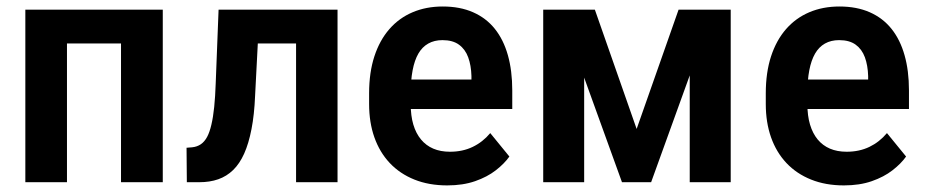

<svg xmlns="http://www.w3.org/2000/svg" viewBox="-20 -558 2833 588"><path d="M381.3 -528.3V-424.8H152.3V-528.3ZM185.1 -528.3V0H57.6V-528.3ZM478.5 -528.3V0H350.6V-528.3Z M917 -528.3V-424.8H681.2V-528.3ZM1013.7 -528.3V0H886.7V-528.3ZM649.4 -528.3H774.9L761.2 -264.2Q758.8 -206.5 750.2 -162.6Q741.7 -118.7 727.8 -87.6Q713.9 -56.6 694.1 -37.4Q674.3 -18.1 648.4 -9Q622.6 0 590.8 0H552.2L551.3 -105.5L568.4 -106.9Q583.5 -108.4 595 -116.2Q606.4 -124 614.3 -138.7Q622.1 -153.3 627.4 -176.3Q632.8 -199.2 636 -230.5Q639.2 -261.7 640.6 -302.7Z M1349.6 9.8Q1293.5 9.8 1249 -8.1Q1204.6 -25.9 1173.6 -58.8Q1142.6 -91.8 1126.5 -137.5Q1110.4 -183.1 1110.4 -239.3V-272.5Q1110.4 -335.9 1126.5 -385.3Q1142.6 -434.6 1172.4 -468.8Q1202.1 -502.9 1243.7 -520.5Q1285.2 -538.1 1335.9 -538.1Q1388.7 -538.1 1428.7 -520.5Q1468.8 -502.9 1495.4 -469.7Q1522 -436.5 1535.4 -388.9Q1548.8 -341.3 1548.8 -281.2V-224.1H1167.5V-314.5H1423.8V-325.2Q1422.9 -357.9 1413.8 -382.6Q1404.8 -407.2 1385.7 -421.1Q1366.7 -435.1 1335 -435.1Q1310.1 -435.1 1291.5 -424.6Q1272.9 -414.1 1261.2 -393.8Q1249.5 -373.5 1243.7 -343Q1237.8 -312.5 1237.8 -272.5V-239.3Q1237.8 -203.6 1245.8 -176.5Q1253.9 -149.4 1269.3 -130.9Q1284.7 -112.3 1306.9 -102.8Q1329.1 -93.3 1357.9 -93.3Q1397 -93.3 1427.7 -108.2Q1458.5 -123 1481.4 -150.4L1540 -78.6Q1524.4 -56.6 1498.3 -36.4Q1472.2 -16.1 1435.1 -3.2Q1397.9 9.8 1349.6 9.8Z M1929.7 -163.1 2058.1 -528.3H2165L1974.1 0H1884.8L1693.8 -528.3H1801.8ZM1769 -528.3V0H1643.6V-528.3ZM2092.3 0V-528.3H2217.8V0Z M2564.5 9.8Q2508.3 9.8 2463.9 -8.1Q2419.4 -25.9 2388.4 -58.8Q2357.4 -91.8 2341.3 -137.5Q2325.2 -183.1 2325.2 -239.3V-272.5Q2325.2 -335.9 2341.3 -385.3Q2357.4 -434.6 2387.2 -468.8Q2417 -502.9 2458.5 -520.5Q2500 -538.1 2550.8 -538.1Q2603.5 -538.1 2643.6 -520.5Q2683.6 -502.9 2710.2 -469.7Q2736.8 -436.5 2750.2 -388.9Q2763.7 -341.3 2763.7 -281.2V-224.1H2382.3V-314.5H2638.7V-325.2Q2637.7 -357.9 2628.7 -382.6Q2619.6 -407.2 2600.6 -421.1Q2581.5 -435.1 2549.8 -435.1Q2524.9 -435.1 2506.3 -424.6Q2487.8 -414.1 2476.1 -393.8Q2464.4 -373.5 2458.5 -343Q2452.6 -312.5 2452.6 -272.5V-239.3Q2452.6 -203.6 2460.7 -176.5Q2468.8 -149.4 2484.1 -130.9Q2499.5 -112.3 2521.7 -102.8Q2543.9 -93.3 2572.8 -93.3Q2611.8 -93.3 2642.6 -108.2Q2673.3 -123 2696.3 -150.4L2754.9 -78.6Q2739.3 -56.6 2713.1 -36.4Q2687 -16.1 2649.9 -3.2Q2612.8 9.8 2564.5 9.8Z"/></svg>

Font: Roboto SemiCondensed SemiBold
Style: Regular
Weight: 600
Width: 4
Designer: Christian Robertson
Foundry: Google
Version: Version 3.009; 2024